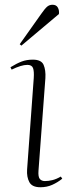

<svg xmlns="http://www.w3.org/2000/svg" viewBox="-20 -774 306 808"><path d="M122 -445Q124 -474 119 -487.5Q114 -501 95 -501Q70 -501 29 -481L24 -491Q50 -507 71 -515Q92 -523 118 -523Q154 -523 163.5 -501Q173 -479 171 -445L142 -56Q140 -30 147.5 -21Q155 -12 169 -12Q184 -12 200.5 -16Q217 -20 236 -31L242 -22Q222 -6 199.5 4Q177 14 150 14Q115 14 103.5 -7.5Q92 -29 94 -60ZM153 -715Q169 -738 178.5 -746Q188 -754 201 -754Q217 -754 223.5 -742Q230 -730 228 -715L70 -582L63 -588Z"/></svg>

Font: Display Extralight
Style: Italic
Weight: 200
Italic angle: -2°
Designer: Latin by Veronika Burian and Jose Scaglione. Greek by Irene Vlachou. Cyrillic by Vera Evstafieva
Foundry: TypeTogether
Version: Version 3.002